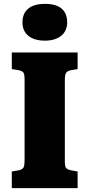

<svg xmlns="http://www.w3.org/2000/svg" viewBox="-20 -972 462 992"><path d="M41 0V-86L77 -92Q97 -97 102 -107.5Q107 -118 107 -143V-562Q107 -588 101 -597Q95 -606 73 -610L41 -615V-701H381V-615L345 -609Q328 -605 321.5 -595.5Q315 -586 315 -558V-139Q315 -114 320.5 -105.5Q326 -97 347 -92L381 -86V0ZM212 -762Q157 -762 126.5 -787Q96 -812 96 -857Q96 -902 125.5 -927Q155 -952 212 -952Q270 -952 298.5 -927.5Q327 -903 327 -857Q327 -812 296 -787Q265 -762 212 -762Z"/></svg>

Font: Literata ExtraBold
Style: Regular
Weight: 800
Designer: Latin by Veronika Burian and Jose Scaglione. Greek by Irene Vlachou. Cyrillic by Vera Evstafieva.
Foundry: TypeTogether
Version: Version 3.103;gftools[0.9.29]